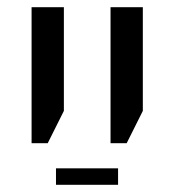

<svg xmlns="http://www.w3.org/2000/svg" viewBox="-20 -612 481 535"><path d="M288 -213V-592H378V-303L333 -213ZM68 -213V-592H158V-303L113 -213ZM136 -97V-143H309V-97Z"/></svg>

Font: Noto Sans Hebrew SemiCondensed
Style: Regular
Weight: 400
Width: 4
Designer: Monotype Design Team
Foundry: Monotype Imaging Inc.
Version: Version 2.003